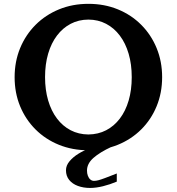

<svg xmlns="http://www.w3.org/2000/svg" viewBox="-20 -750 903 981"><path d="M431.5 17.8Q349.9 17.8 281 -10.2Q212.1 -38.2 161.4 -88.8Q110.8 -139.4 82.7 -207.3Q54.7 -275.3 54.7 -355.5Q54.7 -435.7 82.8 -504Q111 -572.3 161.9 -623.2Q212.8 -674 281.6 -702.2Q350.4 -730.4 431.8 -730.4Q513.3 -730.4 582.2 -702.2Q651 -674 701.6 -623.2Q752.3 -572.3 780.3 -504.2Q808.4 -436 808.4 -355.8Q808.4 -275.6 780.4 -207.5Q752.5 -139.4 701.7 -88.8Q650.9 -38.2 582.1 -10.2Q513.3 17.8 431.5 17.8ZM431.5 -62.9Q481.7 -63.4 522.4 -84.5Q563.2 -105.7 592.4 -144.3Q621.7 -182.8 637.4 -236.5Q653.1 -290.2 653.1 -355.7Q653.1 -421.5 637.3 -475.4Q621.5 -529.3 592.1 -568.2Q562.7 -607.2 522.1 -628.4Q481.4 -649.7 431.8 -649.9Q381.8 -649.7 341.2 -628.4Q300.6 -607.2 271.2 -568.4Q241.8 -529.6 226 -475.7Q210.2 -421.8 210.2 -356Q210.2 -290.7 226 -236.9Q241.8 -183.1 271.1 -144.4Q300.3 -105.7 341 -84.5Q381.6 -63.4 431.5 -62.9ZM440.2 210.3Q405.8 210.3 377.8 199.9Q349.8 189.6 333.5 169.4Q317.1 149.2 317.1 120Q317.1 95.4 335.4 73.7Q353.7 52 380.8 35.4Q407.9 18.7 435.3 9.4Q462.8 0 480.8 0H550.2Q490.2 27.8 457.3 56.9Q424.5 85.9 424.5 121.5Q424.5 136.3 429 148.3Q433.5 160.3 441.6 167.2Q449.6 174.1 460.2 174.1Q470.9 174.1 483.6 170.7Q496.2 167.3 517.8 159.2Q539.3 151.1 576.7 136.4V178Q542 192.6 506.3 201.5Q470.6 210.3 440.2 210.3Z"/></svg>

Font: Russolo 10pt ExtraLight
Style: Regular
Weight: 200
Designer: Micah Stupak-Hahn
Version: Version 1.000